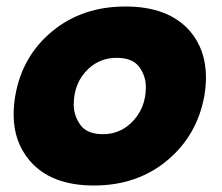

<svg xmlns="http://www.w3.org/2000/svg" viewBox="-20 -561 684 591"><path d="M269 10Q136 10 71 -67Q22 -125 22 -208Q22 -236 27 -266Q48 -388 140.5 -464.5Q233 -541 366 -541Q499 -541 565 -465Q614 -407 614 -323Q614 -296 609 -266Q587 -144 494.5 -67Q402 10 269 10ZM297 -148Q346 -148 382 -181Q429 -225 429 -293Q429 -327 408.5 -355Q388 -383 339 -383Q290 -383 254 -351Q207 -308 207 -239Q207 -205 227.5 -176.5Q248 -148 297 -148Z"/></svg>

Font: YamahaIndonesia935. App XBold
Style: Italic
Weight: 800
Italic angle: -10°
Designer: Dalton Maag Ltd
Foundry: Dalton Maag Ltd
Version: Version 1.002; January 01, 2024; Regular/Italic